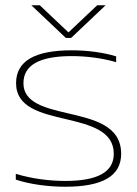

<svg xmlns="http://www.w3.org/2000/svg" viewBox="-20 -700 520 729"><path d="M229 -248C321 -226 412 -204 412 -116C412 -47 351 -13 228 -13C170 -13 102 -21 40 -40V-18C94 0 164 9 228 9C370 9 440 -32 440 -116C440 -224 335 -247 237 -270C151 -290 69 -310 69 -384C69 -453 130 -487 253 -487C305 -487 366 -480 421 -464V-486C373 -501 310 -509 253 -509C111 -509 41 -468 41 -384C41 -292 135 -270 229 -248ZM99 -680 230 -556H250L381 -680H349L240 -577L131 -680Z"/></svg>

Font: LT Wave Thin
Style: Regular
Weight: 100
Designer: Daniel Lyons
Version: Version 2.5 (Glyphs App)